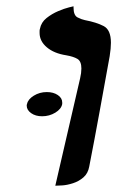

<svg xmlns="http://www.w3.org/2000/svg" viewBox="-20 -585 373 611"><path d="M66 -254Q69 -269 87.5 -280.5Q106 -292 129 -292Q150 -292 164 -282.5Q178 -273 178 -259V-254Q175 -238 156 -226.5Q137 -215 114 -215Q93 -215 79 -225Q65 -235 65 -249Q65 -252 66 -254ZM156 6 235 -336Q239 -353 239 -367Q239 -390 226.5 -397.5Q214 -405 191 -409Q152 -415 129 -434.5Q106 -454 106 -480Q106 -483 106 -486.5Q106 -490 107 -493Q111 -514 128 -527.5Q145 -541 165 -549.5Q185 -558 199.5 -561.5Q214 -565 214 -565V-561Q214 -536 227 -529.5Q240 -523 250 -521Q287 -514 310 -502Q333 -490 333 -449Q333 -440 332 -429.5Q331 -419 329 -406Q313 -318 297 -230Q281 -142 264 -55Q260 -33 245.5 -20.5Q231 -8 212.5 -2Q194 4 178.5 5Q163 6 156 6Z"/></svg>

Font: Libertinus Serif SemiBold
Style: Italic
Weight: 600
Italic angle: -11.5°
Designer: Philipp H. Poll, Khaled Hosny
Foundry: Caleb Maclennan
Version: Version 7.051;RELEASE